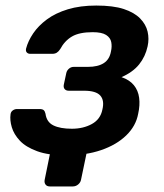

<svg xmlns="http://www.w3.org/2000/svg" viewBox="-20 -550 591 692"><path d="M160 122Q149 122 144 115Q139 108 141 98L165 -20L301 -41L272 98Q270 108 261.5 115Q253 122 242 122ZM219 10Q155 10 114 -5Q73 -20 51.5 -43Q30 -66 22.5 -91.5Q15 -117 18 -138Q19 -147 26 -152Q33 -157 41 -157H122Q133 -157 137.5 -153Q142 -149 144 -140Q148 -110 172.5 -98Q197 -86 239 -86Q280 -86 311 -103Q342 -120 349 -155Q357 -188 341.5 -205.5Q326 -223 283 -223H228Q218 -223 213 -229Q208 -235 210 -245L219 -287Q221 -296 228.5 -302.5Q236 -309 246 -309H297Q333 -309 354 -322.5Q375 -336 380 -365Q384 -382 381 -398Q378 -414 362.5 -424Q347 -434 314 -434Q266 -434 239.5 -418.5Q213 -403 197 -373Q191 -364 184.5 -360Q178 -356 168 -356H89Q81 -356 76.5 -361Q72 -366 74 -375Q81 -402 99.5 -429.5Q118 -457 149 -480Q180 -503 224.5 -516.5Q269 -530 327 -530Q388 -530 426 -517.5Q464 -505 485 -483.5Q506 -462 512 -436Q518 -410 512 -383Q504 -346 481.5 -318Q459 -290 418 -272Q447 -262 462.5 -243Q478 -224 481.5 -197.5Q485 -171 478 -140Q470 -96 435 -62Q400 -28 344.5 -9Q289 10 219 10Z"/></svg>

Font: Rubik Medium
Style: Italic
Weight: 500
Italic angle: -12°
Designer: Hubert and Fischer
Foundry: Hubert and Fischer
Version: Version 2.300;gftools[0.9.30]